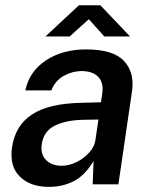

<svg xmlns="http://www.w3.org/2000/svg" viewBox="-20 -720 598 750"><path d="M171 10Q98.5 10 57.5 -30.2Q16.5 -70.5 27 -144Q39 -229.5 105.2 -273Q171.5 -316.5 302 -318.5L374.5 -320.5L379.5 -355.5Q385.5 -397.5 363.5 -420Q341.5 -442.5 297.5 -442.5Q262.5 -442 229.2 -423.8Q196 -405.5 180.5 -367H79Q94.5 -441 159.2 -484Q224 -527 316 -527Q422 -527 464.2 -482Q506.5 -437 495.5 -362.5L442.5 0H342L345.5 -90.5Q309.5 -32.5 266.2 -11.2Q223 10 171 10ZM221.5 -72.5Q250 -72.5 278.8 -86.8Q307.5 -101 328 -123.5Q348.5 -146 352.5 -171.5L364.5 -253L305 -252Q239 -251 194.8 -229.5Q150.5 -208 143 -156.5Q137.5 -117 160 -94.8Q182.5 -72.5 221.5 -72.5ZM157.5 -577.5 288.5 -699.5H372L488 -577.5H387.5L327 -645L252 -577.5Z"/></svg>

Font: Public Sans SemiBold
Style: Italic
Weight: 600
Italic angle: -8°
Designer: The Public Sans project authors (U.S. Web Design System). Libre Franklin designed by Pablo Impallari and Rodrigo Fuenzal
Version: Version 1.007; ttfautohint (v1.8.1) -l 8 -r 50 -G 200 -x 14 